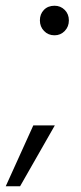

<svg xmlns="http://www.w3.org/2000/svg" viewBox="-66 -528 281 669"><path d="M124 -405Q102 -405 87.5 -420Q73 -435 73 -457Q73 -479 87 -493.5Q101 -508 124 -508Q145 -508 159.5 -493.5Q174 -479 174 -457Q174 -435 159.5 -420Q145 -405 124 -405ZM-46 121 50 -91H125L4 121Z"/></svg>

Font: DM Sans 28pt Light
Style: Italic
Weight: 300
Italic angle: -10°
Version: Version 4.004;gftools[0.9.30]